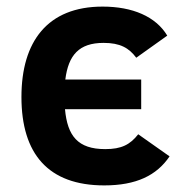

<svg xmlns="http://www.w3.org/2000/svg" viewBox="-20 -547 557 582"><path d="M299 -95C215.8 -95 184.4 -135 177 -216H408V-306H178C187.3 -379.5 219.1 -417 294 -417C344.2 -417 371.1 -401.6 393 -372L487 -439C452.3 -496.9 381.8 -527 291 -527C124.1 -527 45 -421.3 45 -253C45 -80.5 126.3 15 296 15C393 15 455 -15.2 494 -73L399 -140C374.2 -108.4 348.1 -95 299 -95Z"/></svg>

Font: Fog Sans
Style: Bold
Weight: 700
Foundry: Intel Corporation
Version: Version 1.00